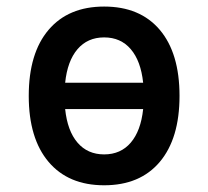

<svg xmlns="http://www.w3.org/2000/svg" viewBox="-20 -547 626 577"><path d="M293 9.8Q185.5 9.8 126 -60.5Q66.4 -130.9 66.4 -258.8Q66.4 -387.2 126 -457.3Q185.5 -527.3 293 -527.3Q400.9 -527.3 460.2 -457.3Q519.5 -387.2 519.5 -258.8Q519.5 -130.9 460.2 -60.5Q400.9 9.8 293 9.8ZM293 -83Q342.8 -83 373 -118.4Q403.3 -153.8 410.2 -219.2H175.8Q182.6 -153.8 212.9 -118.4Q243.2 -83 293 -83ZM175.8 -298.3H410.2Q403.3 -363.8 373 -399.2Q342.8 -434.6 293 -434.6Q243.2 -434.6 212.9 -399.2Q182.6 -363.8 175.8 -298.3Z"/></svg>

Font: CaskaydiaMono NF
Style: Regular
Weight: 400
Designer: Aaron Bell
Foundry: Saja Typeworks
Version: Version 2111.001; ttfautohint (v1.8.4);Nerd Fonts 3.1.1